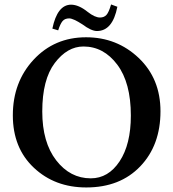

<svg xmlns="http://www.w3.org/2000/svg" viewBox="-20 -824 770 854"><path d="M424.8 -746.1Q442.9 -746.1 453.4 -757.6Q463.9 -769 474.1 -804.2L502 -793.9Q481 -686 411.1 -686Q386.2 -686 346.2 -715.8Q306.2 -741.7 288.1 -742.2Q268.1 -742.2 258.1 -730Q248 -717.8 238.8 -689L212.9 -696.8Q234.9 -802.7 295.9 -803.2Q330.1 -803.2 370.1 -771Q401.9 -746.1 424.8 -746.1ZM351.1 -617.2Q279.3 -617.2 223.6 -543.7Q168 -470.2 168 -328.1Q168 -190.9 230 -110.8Q292 -30.8 383.8 -30.8Q461.9 -30.8 512 -106.4Q562 -182.1 562 -310.1Q562 -456.1 501.5 -536.6Q440.9 -617.2 351.1 -617.2ZM693.8 -329.1Q693.8 -178.2 604 -84.2Q514.2 9.8 363.8 9.8Q223.6 9.8 130.4 -78.1Q37.1 -166 37.1 -311Q37.1 -459 129.6 -558.6Q222.2 -658.2 362.8 -658.2Q500 -658.2 596.9 -566.2Q693.8 -474.1 693.8 -329.1Z"/></svg>

Font: Linux Libertine
Style: Semibold
Weight: 600
Designer: Philipp H. Poll
Foundry: Philipp H. Poll
Version: Version 5.1.2 ; ttfautohint (v0.9)